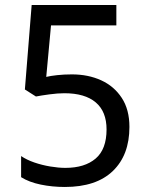

<svg xmlns="http://www.w3.org/2000/svg" viewBox="-20 -734 591 764"><path d="M238 10Q188 10 142 0.5Q96 -9 64 -29V-113Q86 -98 116.5 -87.5Q147 -77 180 -71.5Q213 -66 240 -66Q317 -66 360.5 -103Q404 -140 404 -219Q404 -290 361 -326.5Q318 -363 236 -363Q210 -363 176.5 -358.5Q143 -354 123 -350L79 -378L106 -714H443V-633H183L164 -428Q180 -432 207.5 -435Q235 -438 266 -438Q331 -438 382.5 -414.5Q434 -391 464.5 -344.5Q495 -298 495 -229Q495 -117 429 -53.5Q363 10 238 10Z"/></svg>

Font: usinhala05
Style: Book
Weight: 400
Designer: Jelle Bosma - Monotype Design Team
Foundry: Monotype Imaging Inc.
Version: Version 2.003